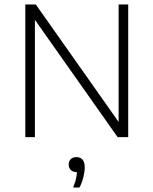

<svg xmlns="http://www.w3.org/2000/svg" viewBox="-20 -615 688 861"><path d="M93.5 0V-595H140.5L525.5 -49H512V-595H555V0H507.5L122.5 -546H136.5V0ZM308 226Q319 198.5 322.5 178.2Q326 158 326 139.5L330.5 157H324Q307.5 157 297.8 147.5Q288 138 288 123Q288 108 297.2 98.8Q306.5 89.5 322 89.5Q340 89.5 350 100.8Q360 112 360 135.5Q360 154 354.2 178.2Q348.5 202.5 336.5 226Z"/></svg>

Font: Encode Sans SC ExtraLight
Style: Regular
Weight: 250
Designer: Multiple Designers
Foundry: Impallari Type
Version: Version 3.002